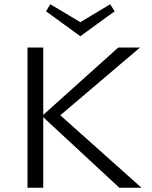

<svg xmlns="http://www.w3.org/2000/svg" viewBox="-20 -881 713 901"><path d="M518 -828 357 -711 196 -828 216 -861 357 -777 497 -861ZM644 0H540L183 -331V0H109V-658H183V-342L535 -658H637L263 -340Z"/></svg>

Font: EauTestSC
Style: Regular
Weight: 400
Designer: Christian Thalmann (Catharsis Fonts)
Version: Version 0.001;PS 000.001;hotconv 1.0.88;makeotf.lib2.5.64775